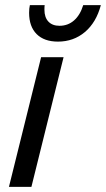

<svg xmlns="http://www.w3.org/2000/svg" viewBox="-20 -732 415 752"><path d="M15 0 141 -508H229L103 0ZM207 -569Q153 -569 123.5 -598.5Q94 -628 94 -682Q94 -699 97 -712H155Q154 -707 154 -694Q154 -664 169.5 -647.5Q185 -631 213 -631Q246 -631 270 -652Q294 -673 306 -712H375Q357 -644 312.5 -606.5Q268 -569 207 -569Z"/></svg>

Font: CST
Style: Italic
Weight: 400
Italic angle: -14°
Version: Version 1.00